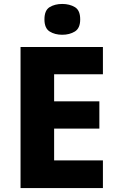

<svg xmlns="http://www.w3.org/2000/svg" viewBox="-20 -952 595 972"><path d="M501 0H84V-714H501V-576H254V-439H483V-301H254V-140H501ZM295 -932Q332 -932 359 -916Q386 -900 386 -854Q386 -809 359 -792.5Q332 -776 295 -776Q258 -776 231.5 -792.5Q205 -809 205 -854Q205 -900 231.5 -916Q258 -932 295 -932Z"/></svg>

Font: Noto Sans Myanmar ExtraBold
Style: Regular
Weight: 800
Designer: Monotype Design Team
Foundry: Monotype Imaging Inc.
Version: Version 2.107; ttfautohint (v1.8.4.7-5d5b)